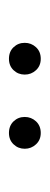

<svg xmlns="http://www.w3.org/2000/svg" viewBox="134 -794 109 416"><g transform="rotate(-90 188.0 -586.5)"><path d="M73.2 -586.9Q73.2 -572.8 82.8 -562.5Q92.3 -552.2 107.4 -552.2Q123 -552.2 132.6 -562.5Q142.1 -572.8 142.1 -586.9Q142.1 -601.1 132.6 -611.1Q123 -621.1 107.4 -621.1Q92.3 -621.1 82.8 -611.1Q73.2 -601.1 73.2 -586.9ZM233.9 -586.9Q233.9 -572.8 243.4 -562.5Q252.9 -552.2 268.1 -552.2Q283.7 -552.2 293.2 -562.5Q302.7 -572.8 302.7 -586.9Q302.7 -601.1 293.2 -611.1Q283.7 -621.1 268.1 -621.1Q252.9 -621.1 243.4 -611.1Q233.9 -601.1 233.9 -586.9Z"/></g></svg>

Font: Estedad-FD-VF Thin
Style: Regular
Weight: 100
Designer: Amin Abedi
Version: Version 5.0